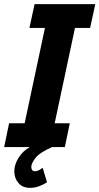

<svg xmlns="http://www.w3.org/2000/svg" viewBox="-20 -710 480 927"><path d="M0 0 24 -115H99L197 -575H122L147 -690H440L415 -575H342L244 -115H317L293 0ZM49 117Q49 85 69.5 52Q90 19 124 0H232Q172 26 151.5 52.5Q131 79 131 96Q131 104 135 110.5Q139 117 149 117Q165 117 186 100L207 170Q193 180 170.5 188.5Q148 197 125 197Q89 197 69 173.5Q49 150 49 117Z"/></svg>

Font: Radio Canada Condensed
Style: Bold Italic
Weight: 700
Width: 3
Italic angle: -12°
Designer: Charles Daoud, Etienne Aubert Bonn, Alexandre Saumier Demers, Jacques Le Bailly
Foundry: Radio-Canada
Version: Version 2.104; ttfautohint (v1.8.4.7-5d5b);gftools[0.9.28.de